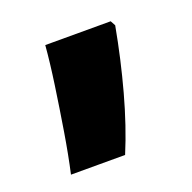

<svg xmlns="http://www.w3.org/2000/svg" viewBox="-64 -200 401 400"><g transform="rotate(-20 136.5 0.0)"><path d="M224 -125Q211 -54 192.5 13.5Q174 81 151 136H31Q40 96 48 47Q56 -2 63 -50.5Q70 -99 73 -136H218Z"/></g></svg>

Font: Noto Sans Armenian Condensed ExtraBold
Style: Regular
Weight: 800
Width: 3
Designer: Monotype Design Team
Foundry: Monotype Imaging Inc.
Version: Version 2.008; ttfautohint (v1.8.4.7-5d5b)